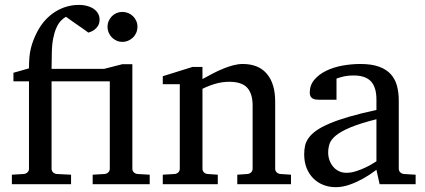

<svg xmlns="http://www.w3.org/2000/svg" viewBox="-20 -757 1745 789"><path d="M360.8 0V-39.1L410.2 -42Q418.9 -43 425 -48.8Q431.2 -54.7 431.2 -64V-422.9H191.9V-64Q191.9 -54.7 198 -48.8Q204.1 -43 212.9 -42L272 -39.1V0H28.8V-39.1L78.1 -42Q86.9 -43 93 -48.8Q99.1 -54.7 99.1 -64V-422.9H35.2V-458L99.1 -476.1Q99.1 -501 100.8 -520.8Q102.5 -540.5 106.7 -557.9Q110.8 -575.2 117.2 -591.6Q123.5 -607.9 132.8 -626Q147.5 -654.3 166.7 -675Q186 -695.8 208.3 -709.5Q230.5 -723.1 254.6 -730Q278.8 -736.8 303.2 -736.8Q324.2 -736.8 340.3 -731.9Q356.4 -727.1 367.4 -718.8Q378.4 -710.4 383.8 -699.7Q389.2 -689 389.2 -676.8Q389.2 -661.6 383.1 -651.6Q377 -641.6 368.9 -635.5Q360.8 -629.4 353.3 -626.5Q345.7 -623.5 342.8 -623Q341.8 -624 334.7 -629.2Q327.6 -634.3 317.6 -641.4Q307.6 -648.4 296.1 -656.2Q284.7 -664.1 274.9 -671.1Q265.1 -678.2 258.3 -682.9Q251.5 -687.5 251 -688Q240.2 -682.1 230 -671.4Q219.7 -660.6 211.7 -642.6Q203.6 -624.5 198.5 -598.9Q193.4 -573.2 192.9 -538.1L191.9 -474.1H408.2L482.9 -493.2H523.9V-64Q523.9 -54.7 530 -48.8Q536.1 -43 544.9 -42L595.2 -39.1V0ZM544.9 -647Q544.9 -634.3 540 -622.8Q535.2 -611.3 526.6 -603Q518.1 -594.7 506.8 -589.8Q495.6 -585 482.9 -585Q470.2 -585 459.2 -589.8Q448.2 -594.7 439.9 -603Q431.6 -611.3 426.8 -622.8Q421.9 -634.3 421.9 -647Q421.9 -659.7 426.8 -670.9Q431.6 -682.1 439.9 -690.4Q448.2 -698.7 459.2 -703.4Q470.2 -708 482.9 -708Q495.6 -708 506.8 -703.4Q518.1 -698.7 526.6 -690.4Q535.2 -682.1 540 -670.9Q544.9 -659.7 544.9 -647Z M955.1 0V-39.1L997.1 -42Q1005.9 -43 1012 -48.8Q1018.1 -54.7 1018.1 -64V-324.2Q1018.1 -371.6 996.1 -396.2Q974.1 -420.9 921.9 -420.9Q893.1 -420.9 865.2 -412.8Q837.4 -404.8 812 -392.1V-64Q812 -54.7 817.9 -48.8Q823.7 -43 833 -42L875 -39.1V0H648.9V-39.1L697.8 -42Q707 -43 712.9 -48.8Q718.8 -54.7 718.8 -64V-411.1H648.9V-443.8L771 -481.9H812V-432.1Q833 -443.8 854.7 -455.1Q876.5 -466.3 897.9 -475.1Q919.4 -483.9 939.5 -489Q959.5 -494.1 977.1 -494.1Q1042.5 -494.1 1076.7 -453.6Q1110.8 -413.1 1110.8 -339.8V-64Q1110.8 -54.7 1116.9 -48.8Q1123 -43 1131.8 -42L1175.8 -39.1V0Z M1526.9 -267.1Q1459.5 -250 1419.9 -233.4Q1380.4 -216.8 1360.1 -200Q1339.8 -183.1 1334.2 -165.8Q1328.6 -148.4 1328.6 -129.9Q1328.6 -114.3 1333.7 -99.4Q1338.9 -84.5 1348.4 -72.8Q1357.9 -61 1371.8 -54Q1385.7 -46.9 1403.8 -46.9Q1423.8 -46.9 1445.6 -54.2Q1467.3 -61.5 1485.4 -70.3Q1506.3 -80.6 1526.9 -94.2ZM1540 0 1526.9 -59.1Q1500.5 -39.1 1472.7 -23.4Q1460.4 -16.6 1446.8 -10.3Q1433.1 -3.9 1418.7 1.2Q1404.3 6.3 1389.4 9.3Q1374.5 12.2 1359.9 12.2Q1332.5 12.2 1308.8 2.9Q1285.2 -6.3 1267.6 -23.9Q1250 -41.5 1240 -66.4Q1230 -91.3 1230 -123Q1230 -141.6 1233.6 -158.2Q1237.3 -174.8 1248.5 -190.4Q1259.8 -206.1 1280 -220.5Q1300.3 -234.9 1333.3 -249Q1366.2 -263.2 1413.8 -277.1Q1461.4 -291 1526.9 -305.2V-348.1Q1526.9 -398.4 1504.4 -422.6Q1481.9 -446.8 1433.6 -446.8Q1407.2 -446.8 1388.7 -441.9Q1370.1 -437 1362.8 -434.1V-347.2H1290Q1283.2 -347.2 1276.6 -348.1Q1270 -349.1 1264.6 -352.3Q1259.3 -355.5 1256.1 -361.1Q1252.9 -366.7 1252.9 -376Q1252.9 -406.7 1271.5 -429Q1290 -451.2 1319.8 -465.8Q1349.6 -480.5 1386.7 -487.3Q1423.8 -494.1 1460.9 -494.1Q1507.3 -494.1 1537.8 -482.9Q1568.4 -471.7 1586.2 -451.7Q1604 -431.6 1611.3 -404.3Q1618.7 -377 1618.7 -344.2V-64Q1618.7 -54.7 1624.8 -48.8Q1630.9 -43 1639.6 -42L1688 -39.1V0Z"/></svg>

Font: Charis SIL
Style: Regular
Weight: 400
Foundry: SIL International
Version: Version 4.112